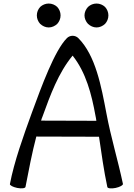

<svg xmlns="http://www.w3.org/2000/svg" viewBox="-20 -1047 754 1084"><path d="M322 -960C322 -978 315 -995 303 -1008C290 -1020 273 -1027 255 -1027C237 -1027 220 -1020 207 -1008C195 -995 188 -978 188 -960C188 -942 195 -925 207 -912C220 -900 237 -892 255 -892C273 -892 290 -900 303 -912C315 -925 322 -942 322 -960ZM592 -960C592 -978 585 -995 573 -1008C560 -1020 543 -1027 525 -1027C507 -1027 490 -1020 477 -1008C465 -995 457 -978 457 -960C457 -942 465 -925 477 -912C490 -900 507 -892 525 -892C543 -892 560 -900 573 -912C585 -925 592 -942 592 -960ZM124 8C142 -85 161 -185 185 -276L539 -275C553 -180 566 -85 586 9C588 17 609 19 633 14C657 9 676 -2 674 -9C646 -142 606 -272 581 -406C552 -559 520 -734 422 -832C414 -840 402 -845 390 -845C378 -845 366 -840 358 -832C288 -762 214 -558 160 -411C112 -279 60 -134 36 -8C34 -1 53 9 77 14C102 19 123 16 124 8ZM220 -389C264 -510 309 -635 390 -733C466 -637 497 -515 519 -394C521 -384 523 -375 524 -365L212 -366C214 -374 217 -382 220 -389Z"/></svg>

Font: Nupuram
Style: Regular
Weight: 400
Designer: Santhosh Thottingal (santhosh.thottingal@gmail.com)
Foundry: SMC
Version: Version 1.000